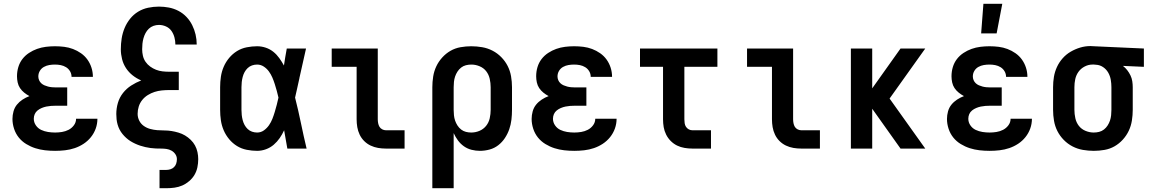

<svg xmlns="http://www.w3.org/2000/svg" viewBox="-20 -787 6090 1017"><path d="M272 12Q245 12 218.5 9Q192 6 167 -2Q142 -10 119 -24Q96 -38 79.5 -58.5Q63 -79 54.5 -105Q46 -131 46 -157Q46 -177 51.5 -197Q57 -217 69.5 -232.5Q82 -248 99.5 -259.5Q117 -271 136 -278Q121 -286 108 -296.5Q95 -307 86 -320.5Q77 -334 73.5 -350.5Q70 -367 70 -383Q70 -408 77 -431.5Q84 -455 98.5 -474Q113 -493 133.5 -506.5Q154 -520 176.5 -528Q199 -536 223 -539Q247 -542 271 -542Q296 -542 320 -539Q344 -536 366.5 -527.5Q389 -519 409 -505Q429 -491 443 -471.5Q457 -452 464.5 -428.5Q472 -405 472 -381V-380H359Q359 -396 351 -409.5Q343 -423 330 -431Q317 -439 302 -442Q287 -445 271 -445Q256 -445 241 -442.5Q226 -440 212.5 -432.5Q199 -425 191 -411.5Q183 -398 183 -382Q183 -372 187 -362.5Q191 -353 198.5 -346Q206 -339 215.5 -335Q225 -331 234.5 -328.5Q244 -326 254.5 -325Q265 -324 275 -324H336V-227H275Q262 -227 249.5 -226Q237 -225 225 -222.5Q213 -220 201 -215Q189 -210 179 -202Q169 -194 164 -182.5Q159 -171 159 -158Q159 -139 170 -123Q181 -107 198 -99Q215 -91 234 -88Q253 -85 272 -85Q290 -85 308.5 -88Q327 -91 343.5 -99.5Q360 -108 371.5 -123.5Q383 -139 383 -158H496Q496 -131 487 -106Q478 -81 461.5 -60.5Q445 -40 423 -25.5Q401 -11 376 -2.5Q351 6 324.5 9Q298 12 272 12Z M825 210V113H861Q872 113 883 109.5Q894 106 902 98Q910 90 913.5 79Q917 68 917 56Q917 42 909 30Q901 18 888.5 11Q876 4 862 2Q848 0 834 0Q820 0 805.5 -0.5Q791 -1 777 -3Q763 -5 749.5 -8Q736 -11 722.5 -15.5Q709 -20 696 -26Q683 -32 671 -39.5Q659 -47 648.5 -56.5Q638 -66 629 -77Q620 -88 613.5 -100.5Q607 -113 603 -127Q599 -141 597.5 -155Q596 -169 596 -183Q596 -213 604.5 -242Q613 -271 631.5 -294.5Q650 -318 675 -334Q700 -350 728 -361Q704 -371 683 -387.5Q662 -404 647.5 -426Q633 -448 626.5 -474Q620 -500 620 -526Q620 -555 624.5 -583.5Q629 -612 640 -638.5Q651 -665 669 -687.5Q687 -710 711.5 -725Q736 -740 764.5 -746Q793 -752 822 -752Q848 -752 874.5 -747Q901 -742 925 -729.5Q949 -717 967.5 -697.5Q986 -678 998 -654Q1010 -630 1016 -604Q1022 -578 1022 -551H909Q909 -570 904 -589Q899 -608 888 -623.5Q877 -639 859 -647Q841 -655 822 -655Q807 -655 793 -650Q779 -645 768.5 -635Q758 -625 751 -612Q744 -599 740 -584.5Q736 -570 734.5 -555.5Q733 -541 733 -526Q733 -509 737 -491.5Q741 -474 751 -459.5Q761 -445 775.5 -434.5Q790 -424 806.5 -417.5Q823 -411 841 -409Q859 -407 876 -407H927V-310H876Q857 -310 837 -308Q817 -306 798.5 -300Q780 -294 763 -283.5Q746 -273 733.5 -257.5Q721 -242 715 -223Q709 -204 709 -184Q709 -165 717.5 -148Q726 -131 741.5 -120Q757 -109 775.5 -104Q794 -99 813 -97.5Q832 -96 851 -96Q870 -96 888.5 -93Q907 -90 925.5 -84.5Q944 -79 960 -69.5Q976 -60 990 -46.5Q1004 -33 1013 -16.5Q1022 0 1026 19Q1030 38 1030 56Q1030 78 1025.5 99.5Q1021 121 1010 139.5Q999 158 982 172.5Q965 187 945.5 195.5Q926 204 904.5 207Q883 210 861 210Z M1342 12Q1315 12 1287 6.5Q1259 1 1235.5 -13.5Q1212 -28 1194 -49.5Q1176 -71 1165 -96.5Q1154 -122 1150 -149.5Q1146 -177 1146 -205V-325Q1146 -353 1150 -380.5Q1154 -408 1165 -433.5Q1176 -459 1194 -480.5Q1212 -502 1235.5 -516.5Q1259 -531 1287 -536.5Q1315 -542 1342 -542Q1365 -542 1387.5 -534.5Q1410 -527 1428 -512.5Q1446 -498 1459.5 -479Q1473 -460 1484 -440Q1487 -462 1491 -484.5Q1495 -507 1499 -530H1601Q1592 -491 1583.5 -452Q1575 -413 1566 -374V-373Q1560 -347 1554.5 -321Q1549 -295 1543 -270Q1560 -203 1574 -135Q1588 -67 1604 0H1502Q1498 -24 1493.5 -48.5Q1489 -73 1485 -97Q1475 -75 1461.5 -55.5Q1448 -36 1430 -20.5Q1412 -5 1389 3.5Q1366 12 1342 12ZM1342 -85Q1362 -85 1378 -96.5Q1394 -108 1405 -124Q1416 -140 1423 -158Q1430 -176 1435.5 -194.5Q1441 -213 1446 -232Q1451 -251 1455 -270Q1451 -288 1446 -306Q1441 -324 1435.5 -341.5Q1430 -359 1422.5 -376.5Q1415 -394 1404 -409Q1393 -424 1377 -434.5Q1361 -445 1342 -445Q1328 -445 1315 -440.5Q1302 -436 1292 -426.5Q1282 -417 1275.5 -405Q1269 -393 1265.5 -379.5Q1262 -366 1260.5 -352.5Q1259 -339 1259 -325V-205Q1259 -191 1260.5 -177.5Q1262 -164 1265.5 -150.5Q1269 -137 1275.5 -125Q1282 -113 1292 -103.5Q1302 -94 1315 -89.5Q1328 -85 1342 -85Z M2123 0H2024Q2003 0 1982.5 -3.5Q1962 -7 1943 -16Q1924 -25 1909 -40Q1894 -55 1885 -74Q1876 -93 1872.5 -113.5Q1869 -134 1869 -155V-433H1737V-530H1981V-155Q1981 -145 1983 -134.5Q1985 -124 1990 -115.5Q1995 -107 2004.5 -102Q2014 -97 2024 -97H2123Z M2270 210V-325Q2270 -353 2274.5 -381.5Q2279 -410 2291 -435.5Q2303 -461 2322.5 -482.5Q2342 -504 2366.5 -518Q2391 -532 2419.5 -537Q2448 -542 2476 -542Q2505 -542 2534 -537Q2563 -532 2589 -518.5Q2615 -505 2635.5 -484Q2656 -463 2669 -437.5Q2682 -412 2687 -383Q2692 -354 2692 -325V-205Q2692 -179 2689 -153Q2686 -127 2677.5 -102.5Q2669 -78 2654.5 -56Q2640 -34 2619.5 -18Q2599 -2 2573.5 5Q2548 12 2522 12Q2500 12 2478 6.5Q2456 1 2437.5 -12Q2419 -25 2405.5 -43.5Q2392 -62 2383 -82V210ZM2476 -85Q2499 -85 2520 -94Q2541 -103 2555 -120.5Q2569 -138 2574 -160.5Q2579 -183 2579 -205V-325Q2579 -347 2574 -369.5Q2569 -392 2555.5 -409.5Q2542 -427 2520.5 -436Q2499 -445 2477 -445Q2462 -445 2448 -441.5Q2434 -438 2422.5 -429Q2411 -420 2403 -407.5Q2395 -395 2390.5 -381.5Q2386 -368 2384.5 -353.5Q2383 -339 2383 -325V-205Q2383 -191 2384.5 -176.5Q2386 -162 2390.5 -148.5Q2395 -135 2403 -122.5Q2411 -110 2422.5 -101Q2434 -92 2448 -88.5Q2462 -85 2476 -85Z M3022 12Q2995 12 2968.5 9Q2942 6 2917 -2Q2892 -10 2869 -24Q2846 -38 2829.5 -58.5Q2813 -79 2804.5 -105Q2796 -131 2796 -157Q2796 -177 2801.5 -197Q2807 -217 2819.5 -232.5Q2832 -248 2849.5 -259.5Q2867 -271 2886 -278Q2871 -286 2858 -296.5Q2845 -307 2836 -320.5Q2827 -334 2823.5 -350.5Q2820 -367 2820 -383Q2820 -408 2827 -431.5Q2834 -455 2848.5 -474Q2863 -493 2883.5 -506.5Q2904 -520 2926.5 -528Q2949 -536 2973 -539Q2997 -542 3021 -542Q3046 -542 3070 -539Q3094 -536 3116.5 -527.5Q3139 -519 3159 -505Q3179 -491 3193 -471.5Q3207 -452 3214.5 -428.5Q3222 -405 3222 -381V-380H3109Q3109 -396 3101 -409.5Q3093 -423 3080 -431Q3067 -439 3052 -442Q3037 -445 3021 -445Q3006 -445 2991 -442.5Q2976 -440 2962.5 -432.5Q2949 -425 2941 -411.5Q2933 -398 2933 -382Q2933 -372 2937 -362.5Q2941 -353 2948.5 -346Q2956 -339 2965.5 -335Q2975 -331 2984.5 -328.5Q2994 -326 3004.5 -325Q3015 -324 3025 -324H3086V-227H3025Q3012 -227 2999.5 -226Q2987 -225 2975 -222.5Q2963 -220 2951 -215Q2939 -210 2929 -202Q2919 -194 2914 -182.5Q2909 -171 2909 -158Q2909 -139 2920 -123Q2931 -107 2948 -99Q2965 -91 2984 -88Q3003 -85 3022 -85Q3040 -85 3058.5 -88Q3077 -91 3093.5 -99.5Q3110 -108 3121.5 -123.5Q3133 -139 3133 -158H3246Q3246 -131 3237 -106Q3228 -81 3211.5 -60.5Q3195 -40 3173 -25.5Q3151 -11 3126 -2.5Q3101 6 3074.5 9Q3048 12 3022 12Z M3746 0H3647Q3627 0 3606 -3.5Q3585 -7 3566.5 -16Q3548 -25 3533 -40Q3518 -55 3508.5 -74Q3499 -93 3495.5 -113.5Q3492 -134 3492 -155V-433H3370V-530H3780V-433H3605V-155Q3605 -145 3606.5 -134.5Q3608 -124 3613.5 -115.5Q3619 -107 3628 -102Q3637 -97 3647 -97H3746Z M4323 0H4224Q4203 0 4182.5 -3.5Q4162 -7 4143 -16Q4124 -25 4109 -40Q4094 -55 4085 -74Q4076 -93 4072.5 -113.5Q4069 -134 4069 -155V-433H3937V-530H4181V-155Q4181 -145 4183 -134.5Q4185 -124 4190 -115.5Q4195 -107 4204.5 -102Q4214 -97 4224 -97H4323Z M4750 0 4600 -211V0H4487V-530H4600V-319L4750 -530H4881L4692 -265L4881 0Z M5222 12Q5195 12 5168.5 9Q5142 6 5117 -2Q5092 -10 5069 -24Q5046 -38 5029.5 -58.5Q5013 -79 5004.5 -105Q4996 -131 4996 -157Q4996 -177 5001.5 -197Q5007 -217 5019.5 -232.5Q5032 -248 5049.5 -259.5Q5067 -271 5086 -278Q5071 -286 5058 -296.5Q5045 -307 5036 -320.5Q5027 -334 5023.5 -350.5Q5020 -367 5020 -383Q5020 -408 5027 -431.5Q5034 -455 5048.5 -474Q5063 -493 5083.5 -506.5Q5104 -520 5126.5 -528Q5149 -536 5173 -539Q5197 -542 5221 -542Q5246 -542 5270 -539Q5294 -536 5316.5 -527.5Q5339 -519 5359 -505Q5379 -491 5393 -471.5Q5407 -452 5414.5 -428.5Q5422 -405 5422 -381V-380H5309Q5309 -396 5301 -409.5Q5293 -423 5280 -431Q5267 -439 5252 -442Q5237 -445 5221 -445Q5206 -445 5191 -442.5Q5176 -440 5162.5 -432.5Q5149 -425 5141 -411.5Q5133 -398 5133 -382Q5133 -372 5137 -362.5Q5141 -353 5148.5 -346Q5156 -339 5165.5 -335Q5175 -331 5184.5 -328.5Q5194 -326 5204.5 -325Q5215 -324 5225 -324H5286V-227H5225Q5212 -227 5199.5 -226Q5187 -225 5175 -222.5Q5163 -220 5151 -215Q5139 -210 5129 -202Q5119 -194 5114 -182.5Q5109 -171 5109 -158Q5109 -139 5120 -123Q5131 -107 5148 -99Q5165 -91 5184 -88Q5203 -85 5222 -85Q5240 -85 5258.5 -88Q5277 -91 5293.5 -99.5Q5310 -108 5321.5 -123.5Q5333 -139 5333 -158H5446Q5446 -131 5437 -106Q5428 -81 5411.5 -60.5Q5395 -40 5373 -25.5Q5351 -11 5326 -2.5Q5301 6 5274.5 9Q5248 12 5222 12ZM5177 -610 5189 -767H5289L5259 -610Z M5774 12Q5745 12 5716 7Q5687 2 5661 -11.5Q5635 -25 5614.5 -46Q5594 -67 5581 -92.5Q5568 -118 5563 -147Q5558 -176 5558 -205V-325Q5558 -353 5562.5 -380Q5567 -407 5578.5 -432Q5590 -457 5608.5 -478Q5627 -499 5651 -513Q5675 -527 5701.5 -535Q5728 -543 5756 -543Q5761 -543 5765.5 -542.5Q5770 -542 5775 -542L6039 -530V-433L5928 -438Q5941 -428 5951 -415Q5961 -402 5968 -387.5Q5975 -373 5977.5 -357Q5980 -341 5980 -325V-205Q5980 -177 5975.5 -148.5Q5971 -120 5959 -94.5Q5947 -69 5927.5 -47.5Q5908 -26 5883.5 -12Q5859 2 5830.5 7Q5802 12 5774 12ZM5773 -85Q5788 -85 5802 -88.5Q5816 -92 5827.5 -101Q5839 -110 5847 -122.5Q5855 -135 5859.5 -148.5Q5864 -162 5865.5 -176.5Q5867 -191 5867 -205V-325Q5867 -345 5863.5 -365Q5860 -385 5850 -402.5Q5840 -420 5823 -431.5Q5806 -443 5786 -444L5775 -445H5766Q5745 -445 5725 -434.5Q5705 -424 5692.5 -406.5Q5680 -389 5675.5 -368Q5671 -347 5671 -325V-205Q5671 -183 5676 -160.5Q5681 -138 5694.5 -120.5Q5708 -103 5729.5 -94Q5751 -85 5773 -85Z"/></svg>

Font: Lode Term
Style: Bold
Weight: 700
Monospace: yes
Designer: Belleve Invis
Foundry: Belleve Invis
Version: Version 29.2.0